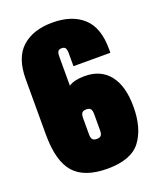

<svg xmlns="http://www.w3.org/2000/svg" viewBox="-134 -790 725 880"><g transform="rotate(-20 228.0 -350.0)"><path d="M283 -427Q361 -427 403.5 -373.5Q446 -320 446 -219Q446 -114 400 -53Q354 8 238 8Q126 8 75.5 -49Q25 -106 25 -236V-506Q25 -610 79 -659Q133 -708 228 -708Q323 -708 377 -659Q431 -610 431 -506V-487H251V-550Q251 -568 246 -575.5Q241 -583 228 -583Q215 -583 210 -575.5Q205 -568 205 -550V-409Q233 -427 283 -427ZM238 -281Q223 -281 217 -273.5Q211 -266 211 -248V-170Q211 -152 217 -144.5Q223 -137 238 -137Q253 -137 259 -144.5Q265 -152 265 -170V-248Q265 -266 259 -273.5Q253 -281 238 -281Z"/></g></svg>

Font: FFF_AZADLIQ Black
Style: Regular
Weight: 900
Designer: bBox Type GmbH
Foundry: bBox Type GmbH
Version: Version 1.001